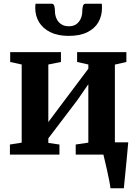

<svg xmlns="http://www.w3.org/2000/svg" viewBox="-20 -827 732 1027"><path d="M571 180Q569 163 564 137.8Q559 112.5 553 85.5Q547 58.5 541.5 35.5Q536 12.5 533 -0.5L497 -65.5H666Q664.5 -49.5 662.2 -24.5Q660 0.5 657.2 29.8Q654.5 59 651.5 88Q648.5 117 646.2 141.2Q644 165.5 642.5 180ZM33 0V-54L96 -64V-482L34.5 -495.5V-548H306V-495.5L238.5 -482V-174L296 -251L452.5 -459.5V-482L392.5 -495.5V-548H656V-495.5L594.5 -481.5V-64L659 -54V0H385V-54L452.5 -64V-376.5L393.5 -291L238.5 -87V-62.5L298 -54V0ZM257 -807Q268 -807 271 -793.2Q274 -779.5 274 -765.5Q274 -747.5 281.5 -729.2Q289 -711 305.5 -698.8Q322 -686.5 348.5 -686.5Q374 -686.5 389.8 -698.8Q405.5 -711 412.8 -729.2Q420 -747.5 420 -765.5Q420 -779.5 423.2 -793.2Q426.5 -807 437.5 -807H524.5Q525 -802.5 525.2 -795.8Q525.5 -789 525.5 -784.5Q525.5 -742 506.2 -708.2Q487 -674.5 447.2 -654.8Q407.5 -635 347.5 -635Q289.5 -635 249.5 -654.8Q209.5 -674.5 189 -708.2Q168.5 -742 168.5 -784.5Q168.5 -790 169 -795.8Q169.5 -801.5 170 -807Z"/></svg>

Font: Merriweather 36pt
Style: Bold
Weight: 700
Designer: Eben Sorkin
Foundry: Eben Sorkin
Version: Version 2.100